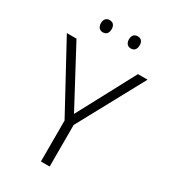

<svg xmlns="http://www.w3.org/2000/svg" viewBox="-217 -1003 970 1104"><g transform="rotate(30 268.0 -451.0)"><path d="M268 -332 472 -714H536L298 -276V0H240V-272L0 -714H64ZM141 -862Q141 -881 150.5 -891.5Q160 -902 176 -902Q194 -902 203 -891.5Q212 -881 212 -862Q212 -843 203 -832Q194 -821 176 -821Q160 -821 150.5 -832Q141 -843 141 -862ZM327 -862Q327 -881 336.5 -891.5Q346 -902 362 -902Q380 -902 389 -891.5Q398 -881 398 -862Q398 -843 389 -832Q380 -821 362 -821Q346 -821 336.5 -832Q327 -843 327 -862Z"/></g></svg>

Font: Noto Sans Khmer Light
Style: Regular
Weight: 300
Version: Version 2.003